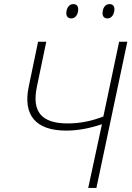

<svg xmlns="http://www.w3.org/2000/svg" viewBox="-20 -918 645 938"><path d="M505 -828C527 -828 539 -851 539 -873C539 -887 532 -898 515 -898C490 -898 481 -873 481 -853C481 -838 489 -828 505 -828ZM328 -828C351 -828 362 -851 362 -873C362 -887 355 -898 338 -898C314 -898 304 -873 304 -853C304 -838 313 -828 328 -828ZM411 0H451L602 -714H562L485 -349C427 -326 369 -315 311 -315C183 -315 135 -372 160 -493L206 -714H166L120 -493C92 -356 154 -280 303 -280C361 -280 417 -291 478 -311Z"/></svg>

Font: Noto Sans ExtraLight
Style: Italic
Weight: 200
Italic angle: -12°
Designer: Monotype Design Team
Foundry: Monotype Imaging Inc.
Version: Version 2.013